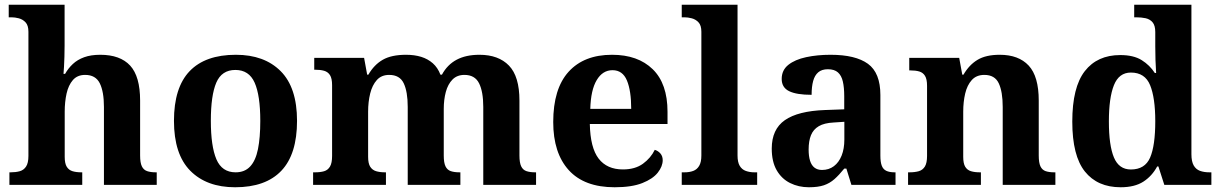

<svg xmlns="http://www.w3.org/2000/svg" viewBox="-20 -780 5147 810"><path d="M19.7 0V-53H25.4Q46.7 -53 63.4 -57.7Q80.2 -62.4 90 -77.4Q99.9 -92.3 99.9 -122.1V-645.9Q99.9 -673 87.8 -685.8Q75.7 -698.6 59.2 -702.8Q42.8 -707 28.9 -707H16.8V-760H252.5V-587.6Q252.5 -564.3 251.8 -540.8Q251 -517.2 250 -498Q249 -478.8 247.9 -468.3H254.6Q267.9 -492 287.4 -510.1Q306.8 -528.3 335.2 -538.6Q363.6 -548.9 402.8 -548.9Q487 -548.9 529.1 -503.3Q571.1 -457.6 571.1 -355.8V-123.9Q571.1 -93.4 578.5 -78.2Q585.9 -63 600.8 -58Q615.6 -53 637.6 -53H641.2V0H418.5V-328.8Q418.5 -393.2 401 -428.6Q383.4 -464 339.2 -464Q306.4 -464 287.5 -442.3Q268.6 -420.5 260.8 -385.2Q253 -349.9 253 -309V-118.3Q253 -90.4 261.6 -76.5Q270.2 -62.6 285.8 -57.8Q301.4 -53 323.4 -53H327V0Z M971.9 10Q851.8 10 782.8 -59.6Q713.9 -129.2 713.9 -270.2Q713.9 -410.7 780 -479.8Q846.2 -548.9 975.1 -548.9Q1095.2 -548.9 1164.1 -479.8Q1233.1 -410.7 1233.1 -270.2Q1233.1 -129.2 1166.9 -59.6Q1100.8 10 971.9 10ZM974 -53Q1012.4 -53 1035.4 -77.7Q1058.5 -102.3 1068.3 -150.9Q1078.1 -199.6 1078.1 -270.2Q1078.1 -377.5 1054.3 -431.2Q1030.5 -484.9 972.9 -484.9Q915.4 -484.9 892.4 -431.2Q869.5 -377.5 869.5 -270.3Q869.5 -163.1 892.9 -108.1Q916.4 -53 974 -53Z M1300.9 0V-53H1308.7Q1331.7 -53 1347.5 -57.7Q1363.3 -62.4 1372.2 -77.4Q1381 -92.3 1381 -122.1V-420.8Q1381 -449 1372.2 -463Q1363.3 -476.9 1347.3 -481.4Q1331.2 -485.9 1309.2 -485.9H1305.7V-536H1516L1529 -464.9H1534Q1558.2 -506.9 1594.9 -527.9Q1631.5 -548.9 1693.1 -548.9Q1728.6 -548.9 1756.8 -540.2Q1785 -531.5 1805.9 -513.1Q1826.7 -494.8 1838.1 -464.9H1844.4Q1866.9 -506.9 1906.2 -527.9Q1945.5 -548.9 2002.6 -548.9Q2083 -548.9 2127.2 -503.3Q2171.4 -457.6 2171.4 -355.8V-123.9Q2171.4 -93.4 2178.8 -78.2Q2186.1 -63 2201 -58Q2215.9 -53 2237.9 -53H2241.5V0H2018.8V-328.8Q2018.8 -393.2 2001.1 -428.6Q1983.4 -464 1939.3 -464Q1908.2 -464 1888.9 -444.4Q1869.6 -424.8 1860.8 -392.2Q1852.1 -359.7 1852.1 -320.8V-123.9Q1852.1 -93.4 1859.5 -78.2Q1866.9 -63 1881.8 -58Q1896.6 -53 1918.6 -53H1922.2V0H1700.1V-328.8Q1700.1 -393.2 1683.2 -428.6Q1666.4 -464 1621.8 -464Q1589.2 -464 1569.8 -442.4Q1550.4 -420.8 1541.7 -385.5Q1533 -350.2 1533 -309V-118.3Q1533 -90.4 1541.9 -76.5Q1550.8 -62.6 1566.7 -57.8Q1582.6 -53 1604.6 -53H1608.2V0Z M2573.1 10Q2445 10 2379.4 -62.3Q2313.9 -134.6 2313.9 -265.2Q2313.9 -405.7 2378.8 -477.3Q2443.8 -548.9 2562 -548.9Q2671.2 -548.9 2733.6 -488Q2796.1 -427.2 2796.1 -308.2V-256.9H2468.3Q2470.3 -156.6 2505.5 -110.9Q2540.7 -65.2 2608 -65.2Q2659.4 -65.2 2692.5 -89.3Q2725.5 -113.4 2742.3 -147.9Q2756.3 -143.8 2766.1 -132.5Q2775.8 -121.1 2775.8 -104.1Q2775.8 -78.3 2755.1 -51.8Q2734.3 -25.3 2689.8 -7.7Q2645.3 10 2573.1 10ZM2642.9 -320.8Q2642.9 -397.3 2624.8 -440.6Q2606.6 -483.9 2564 -483.9Q2522.4 -483.9 2497.4 -442.1Q2472.4 -400.4 2470.3 -320.8Z M2856.1 0V-53H2867.9Q2888.6 -53 2904.5 -58.9Q2920.4 -64.8 2929.6 -80.3Q2938.9 -95.8 2938.9 -123.9V-645.9Q2938.9 -673 2926.8 -685.8Q2914.7 -698.6 2898.2 -702.8Q2881.8 -707 2867.9 -707H2856.1V-760H3091.5V-123.9Q3091.5 -95.8 3100.7 -80.3Q3110 -64.8 3126.4 -58.9Q3142.8 -53 3162.4 -53H3174.3V0Z M3392.5 10Q3349.1 10 3313.3 -7.8Q3277.5 -25.6 3256.6 -61.8Q3235.8 -98 3235.8 -153.1Q3235.8 -234.6 3291.3 -273.2Q3346.9 -311.7 3460 -315.8L3541.6 -318.8V-374.2Q3541.6 -410.7 3535.8 -435.9Q3530.1 -461.1 3515.1 -474.5Q3500 -487.9 3472.5 -487.9Q3447.1 -487.9 3432 -475Q3417 -462.2 3410.5 -438.3Q3404 -414.4 3404 -380Q3340.5 -380 3309.1 -395.4Q3277.8 -410.8 3277.8 -446.9Q3277.8 -484.1 3305.8 -506.4Q3333.9 -528.7 3380.8 -538.8Q3427.8 -548.9 3483.9 -548.9Q3589.2 -548.9 3641.7 -510.8Q3694.1 -472.6 3694.1 -379.1V-123.9Q3694.1 -96.4 3699.9 -81.1Q3705.6 -65.8 3719 -59.4Q3732.4 -53 3754.4 -53H3758V0H3571.9L3550.7 -68.6H3541.6Q3520 -41.8 3500.3 -24.3Q3480.6 -6.9 3455.8 1.6Q3431 10 3392.5 10ZM3447.9 -63Q3476.8 -63 3497.9 -78.9Q3519 -94.7 3530.6 -123.6Q3542.1 -152.5 3542.1 -191V-266.2L3497.2 -263.2Q3457.1 -261.2 3434.2 -247.6Q3411.2 -234.1 3401.3 -209.6Q3391.4 -185.1 3391.4 -149.1Q3391.4 -121 3397.5 -101.6Q3403.6 -82.3 3416.2 -72.7Q3428.9 -63 3447.9 -63Z M3810.9 0V-53H3816.6Q3839.6 -53 3856 -57.7Q3872.5 -62.4 3881.8 -77.4Q3891 -92.3 3891 -122.1V-417.9Q3891 -446.1 3882.3 -460.1Q3873.7 -474 3858 -478.5Q3842.3 -483 3820.3 -483H3815.9V-536H4026.6L4039.6 -464.9H4044.6Q4068.6 -506.4 4104 -527.6Q4139.3 -548.9 4197.7 -548.9Q4277.3 -548.9 4319.8 -503.3Q4362.2 -457.6 4362.2 -355.8V-123.9Q4362.2 -93.4 4369.4 -78.2Q4376.6 -63 4391.3 -58Q4405.9 -53 4427.9 -53H4432.4V0H4210.2V-328.8Q4210.2 -393.2 4193.5 -428.6Q4176.9 -464 4132.7 -464Q4099.3 -464 4079.8 -442.4Q4060.2 -420.8 4051.9 -385.5Q4043.6 -350.2 4043.6 -309V-118.3Q4043.6 -90.4 4052 -76.5Q4060.4 -62.6 4076.1 -57.8Q4091.7 -53 4113.7 -53H4118.2V0Z M4707.7 10Q4609.9 10 4556.8 -56.5Q4503.7 -123 4503.7 -267Q4503.7 -412 4556.5 -479.9Q4609.3 -547.7 4706 -547.7Q4762.2 -547.7 4796.4 -526.4Q4830.6 -505.1 4852 -471.9H4857.4Q4855.6 -495.8 4854.7 -526.6Q4853.8 -557.3 4853.8 -584.2V-644.8Q4853.8 -672.5 4842.5 -685.8Q4831.3 -699.1 4813.1 -703.1Q4794.9 -707 4772.9 -707H4764.9V-760H5006.3V-129.1Q5006.3 -99 5015.8 -82.2Q5025.3 -65.5 5042.3 -59.3Q5059.4 -53 5082.5 -53H5090.5V0H4892L4867 -77.8H4861.9Q4839.9 -37 4803.3 -13.5Q4766.7 10 4707.7 10ZM4750.8 -65Q4810.3 -65 4832 -115.2Q4853.8 -165.4 4853.8 -268.7Q4853.8 -367.5 4832 -420.7Q4810.3 -473.9 4751 -473.9Q4700.6 -473.9 4679.4 -420.7Q4658.1 -367.5 4658.1 -267.7Q4658.1 -166.4 4679.4 -115.7Q4700.6 -65 4750.8 -65Z"/></svg>

Font: Noto Serif Gurmukhi
Style: Regular
Weight: 400
Designer: Vaibhav Singh and the Monotype Design Team
Foundry: Monotype Imaging Inc.
Version: Version 2.003